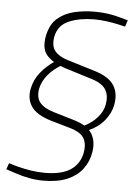

<svg xmlns="http://www.w3.org/2000/svg" viewBox="-52 -750 559 800"><g transform="rotate(5 227.5 -350.0)"><path d="M327 -215 307 -232Q342 -249 364 -274.5Q386 -300 391 -328Q398 -365 383.5 -390Q369 -415 325 -429L209 -465Q157 -482 132 -510Q107 -538 118 -593Q128 -641 157 -666Q186 -691 226.5 -700.5Q267 -710 311 -710Q343 -710 369.5 -706Q396 -702 420 -695L452 -686L443 -659L413 -666Q390 -671 364 -674.5Q338 -678 312 -678Q254 -678 208.5 -659.5Q163 -641 153 -592Q146 -552 163.5 -531Q181 -510 218 -499L336 -463Q394 -445 415 -411Q436 -377 426 -328Q419 -294 394 -263.5Q369 -233 327 -215ZM159 10Q130 10 100 4.5Q70 -1 38 -12L2 -24L11 -50L45 -40Q75 -32 104.5 -27.5Q134 -23 162 -23Q232 -23 269.5 -47.5Q307 -72 317 -119Q324 -154 311.5 -179Q299 -204 252 -218L169 -242Q109 -260 87 -292Q65 -324 74 -368Q82 -406 105.5 -435.5Q129 -465 166 -490L197 -477Q160 -456 137.5 -428.5Q115 -401 109 -371Q102 -333 120 -311.5Q138 -290 179 -278L263 -253Q322 -236 341.5 -202.5Q361 -169 352 -122Q345 -84 322 -54Q299 -24 259 -7Q219 10 159 10Z"/></g></svg>

Font: REM Thin
Style: Italic
Weight: 250
Italic angle: -11°
Designer: Octavio Pardo
Foundry: Ashler Design
Version: Version 1.005;gftools[0.9.28]